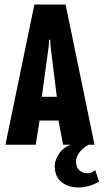

<svg xmlns="http://www.w3.org/2000/svg" viewBox="-20 -640 458 849"><path d="M4 0 132 -620H270L398 0H259L235 -126L256 -107H141L158 -126L138 0ZM163 -198 152 -212H249L233 -198L203 -440L202 -464H197L196 -440ZM326 189Q282 189 252 165Q222 141 222 93Q222 67 243.5 36Q265 5 320 -10L387 -7Q356 5 336 28Q316 51 316 75Q316 100 331 113Q346 126 365 126Q376 126 385 122.5Q394 119 401 112L418 163Q396 176 372.5 182.5Q349 189 326 189Z"/></svg>

Font: Smooch Sans Thin ExtraBold
Style: Regular
Weight: 800
Version: Version 1.010